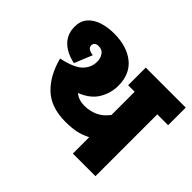

<svg xmlns="http://www.w3.org/2000/svg" viewBox="-136 -848 1063 1063"><g transform="rotate(45 396.0 -316.0)"><path d="M707 -484V0H530V-128Q493 -109 457.5 -102Q422 -95 376 -95Q264 -95 200 -155Q136 -215 108 -322Q200 -342 233 -376Q266 -410 266 -455Q266 -481 252.5 -501.5Q239 -522 210 -522Q194 -522 186 -514.5Q178 -507 178 -496Q178 -469 223 -463L180 -358Q112 -373 76 -410Q40 -447 40 -504Q40 -548 64 -576Q88 -604 129 -618Q170 -632 221 -632Q322 -632 382.5 -583.5Q443 -535 443 -443Q443 -388 414 -337Q385 -286 313 -257Q343 -232 388 -232Q430 -232 466 -248.5Q502 -265 530 -302V-484H479V-622H792V-484Z"/></g></svg>

Font: Noto Sans Black
Style: Regular
Weight: 900
Designer: Monotype Design Team
Foundry: Monotype Imaging Inc.
Version: Version 2.007